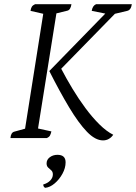

<svg xmlns="http://www.w3.org/2000/svg" viewBox="-20 -661 651 919"><path d="M473 11Q436 11 396 -30.5Q356 -72 311 -147Q266 -222 216 -321L484 -596L419 -609Q423 -634 440 -641H611Q607 -613 589 -609L530 -595L273 -332Q297 -286 326.5 -237Q356 -188 389 -143.5Q422 -99 456 -65.5Q490 -32 522 -16Q514 -4 501.5 3.5Q489 11 473 11ZM30 0Q32 -27 49 -31L100 -45L187 -595L126 -609Q128 -622 132.5 -629Q137 -636 148 -641H322Q318 -614 303 -610L250 -597L162 -46L226 -32Q223 -19 219 -12Q215 -5 204 0ZM196 238Q187 233 187 222Q208 216 220.5 203Q233 190 233 174Q233 161 225.5 154.5Q218 148 210.5 141Q203 134 203 121Q203 103 218.5 91.5Q234 80 255 80Q294 80 294 116Q294 143 279 170.5Q264 198 241.5 217Q219 236 196 238Z"/></svg>

Font: Petrona Light
Style: Italic
Weight: 300
Italic angle: -9°
Designer: Ringo R. Seeber
Foundry: Ringo R. Seeber
Version: Version 2.001; ttfautohint (v1.8.3)